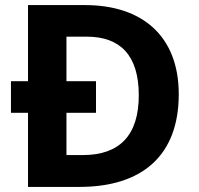

<svg xmlns="http://www.w3.org/2000/svg" viewBox="-20 -827 780 754"><path d="M314 -807H90V-508H23V-384H90V-93H292C538 -93 682 -216 682 -457C682 -686 538 -807 314 -807ZM321 -683C451 -683 525 -611 525 -453C525 -297 451 -218 305 -218H241V-384H357V-508H241V-683Z"/></svg>

Font: Noto Sans Kannada UI
Style: Bold
Weight: 700
Designer: Jelle Bosma - Monotype Design Team
Foundry: Monotype Imaging Inc.
Version: Version 2.005